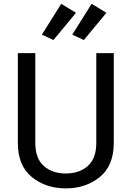

<svg xmlns="http://www.w3.org/2000/svg" viewBox="-20 -996 706 1030"><path d="M75.7 -229.5Q75.7 -107.4 150.6 -46.4Q225.6 14.6 333 14.6Q440.4 14.6 515.4 -46.4Q590.3 -107.4 590.3 -229.5V-710.9H496.6V-229.5Q496.6 -146.5 451.4 -106Q406.2 -65.4 333 -65.4Q259.8 -65.4 214.6 -106Q169.4 -146.5 169.4 -229.5V-710.9H75.7ZM204.6 -810.1 266.6 -781.2 387.7 -927.2 308.6 -975.6ZM367.7 -810.1 429.7 -781.2 550.8 -927.2 471.7 -975.6Z"/></svg>

Font: Roboto Flex
Style: Regular
Weight: 400
Designer: Berlow after Robertson
Foundry: Google
Version: Version 3.200;gftools[0.9.32]